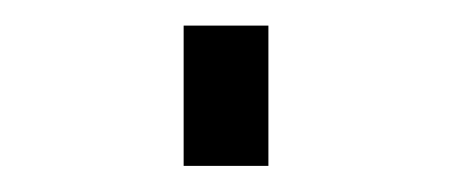

<svg xmlns="http://www.w3.org/2000/svg" viewBox="-20 -127 346 147"><path d="M120.6 0V-107.4H185.5V0Z"/></svg>

Font: HK Grotesk Legacy
Style: Regular
Weight: 400
Designer: Alfredo Marco Pradil
Foundry: Hanken Design Co.
Version: Version 2.022;PS 002.022;hotconv 1.0.88;makeotf.lib2.5.64775